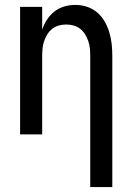

<svg xmlns="http://www.w3.org/2000/svg" viewBox="-20 -548 540 783"><path d="M348 215V-320Q348 -335 346.5 -350.5Q345 -366 340 -380.5Q335 -395 327 -408Q319 -421 307 -430.5Q295 -440 280 -444Q265 -448 250 -448Q235 -448 220 -444Q205 -440 193 -430.5Q181 -421 173 -408Q165 -395 160 -380.5Q155 -366 153.5 -350.5Q152 -335 152 -320V0H62V-520H152V-427Q159 -448 171.5 -467.5Q184 -487 202 -501Q220 -515 242 -521.5Q264 -528 287 -528Q311 -528 334.5 -520.5Q358 -513 376.5 -497Q395 -481 407 -460Q419 -439 426 -415.5Q433 -392 435.5 -368Q438 -344 438 -320V215Z"/></svg>

Font: Iosevka Term Curly Medium
Style: Regular
Weight: 500
Designer: Belleve Invis
Foundry: Belleve Invis
Version: Version 32.3.0